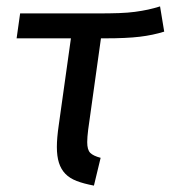

<svg xmlns="http://www.w3.org/2000/svg" viewBox="-20 -569 534 601"><path d="M296 -449 256 -163Q253 -139 253 -124Q253 -100 262.5 -90.5Q272 -81 295 -75L274 12Q242 6 220 -2.5Q198 -11 184.5 -25Q171 -39 164.5 -59.5Q158 -80 158 -109Q158 -137 164 -178L202 -449H32L43 -527H285Q324 -527 352.5 -528Q381 -529 403 -532Q425 -535 443.5 -539Q462 -543 481 -549L494 -470Q459 -459 417.5 -454Q376 -449 309 -449Z"/></svg>

Font: Yekcdsyqcyvpieeyorgstswgcgt
Style: Regular
Weight: 400
Italic angle: -8°
Designer: Carrois Corporate & Edenspiekermann
Foundry: Carrois Corporate GbR & Edenspiekermann AG
Version: Version 2.001